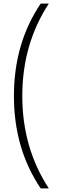

<svg xmlns="http://www.w3.org/2000/svg" viewBox="-20 -828 317 1068"><path d="M57.5 -294Q57.5 -588 206.5 -808H251.5Q104 -582.5 104 -294Q104 -5.5 251.5 220H206.5Q57.5 0 57.5 -294Z"/></svg>

Font: Encode Sans Condensed ExLight
Style: Regular
Weight: 275
Width: 3
Designer: Multiple Designers
Foundry: Impallari Type
Version: Version 2.000